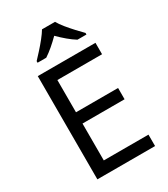

<svg xmlns="http://www.w3.org/2000/svg" viewBox="-226 -1047 1008 1150"><g transform="rotate(-30 278.0 -472.0)"><path d="M496 0H97V-714H496V-635H187V-412H478V-334H187V-79H496ZM349 -944Q361 -922 383.5 -894.5Q406 -867 430.5 -840.5Q455 -814 474 -795V-784H412Q386 -800 358 -823.5Q330 -847 303 -874Q276 -847 249 -824Q222 -801 196 -784H136V-795Q155 -815 178.5 -841Q202 -867 224 -894.5Q246 -922 259 -944Z"/></g></svg>

Font: Noto Sans Rejang
Style: Regular
Weight: 400
Designer: Monotype Design Team
Foundry: Monotype Imaging Inc.
Version: Version 2.001; ttfautohint (v1.8.4.7-5d5b)